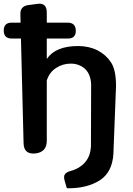

<svg xmlns="http://www.w3.org/2000/svg" viewBox="-37 -813 709 1026"><path d="M325 193Q320 193 319 189L308 151Q302 129 310 118Q318 107 339 101Q375 92 404 68Q444 33 448 -22Q448 -26 449 -28L450 -366Q446 -420 415 -447Q384 -473 341 -473Q298 -473 263 -450Q227 -427 213 -383V-61Q213 0 152 7Q90 13 89 -48L75 -607H26Q-17 -607 -17 -650Q-17 -692 26 -692H73L72 -736Q70 -780 115 -786L160 -792Q213 -801 213 -746V-692H324Q367 -692 368 -650Q369 -607 326 -607H213V-498Q260 -567 380 -567Q438 -567 484 -544Q530 -520 556 -480Q583 -440 583 -353L569 9Q563 107 497 150Q430 193 329 193Z"/></svg>

Font: MaokenZhuyuanTi
Style: Regular
Weight: 400
Designer: Fontworks Inc & LongZhuTi team: ZERO子、时光羊、荆南、频凡、刘鹏、Little White Dog、帆影Magmeta、奈白不弍、白日月球、ChaoTawei、雨三（排名不分先后）
Version: Version 1.000; 20230222